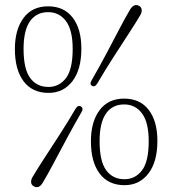

<svg xmlns="http://www.w3.org/2000/svg" viewBox="-20 -736 694 774"><path d="M174 -710.5Q238 -710.5 273 -665Q308 -619.5 308 -540Q308 -455.5 271.8 -408.5Q235.5 -361.5 175.5 -361.5Q110.5 -361.5 75.2 -408.2Q40 -455 40 -538.5Q40 -616.5 74.8 -663.5Q109.5 -710.5 174 -710.5ZM273 -539Q273 -614.5 246 -650.8Q219 -687 174 -687Q126.5 -687 100.8 -650.2Q75 -613.5 75 -539Q75 -458 101.5 -421.8Q128 -385.5 175.5 -385.5Q218.5 -385.5 245.8 -421Q273 -456.5 273 -539ZM372.5 -400Q362.5 -383.5 351 -390Q339.5 -396.5 350 -413.5Q380.5 -466 409 -520Q437.5 -574 462 -620.8Q486.5 -667.5 505 -698.5Q521 -723.5 541.5 -712Q550.5 -706.5 551.2 -696Q552 -685.5 545.5 -675Q529.5 -647.5 500.5 -603Q471.5 -558.5 437.5 -505.8Q403.5 -453 372.5 -400ZM284.5 -297.5Q294 -313.5 306 -307Q318 -300 308 -283Q278.5 -232 249.5 -178Q220.5 -124 195.5 -76.8Q170.5 -29.5 152 1Q136 27 115.5 14.5Q106.5 9.5 105.5 -0.8Q104.5 -11 111 -22Q127 -49.5 156.5 -94.8Q186 -140 220.2 -193Q254.5 -246 284.5 -297.5ZM480.5 -338.5Q544.5 -338.5 579.5 -293Q614.5 -247.5 614.5 -168Q614.5 -83.5 578.2 -36.5Q542 10.5 482 10.5Q417 10.5 381.8 -36.2Q346.5 -83 346.5 -166.5Q346.5 -244.5 381.2 -291.5Q416 -338.5 480.5 -338.5ZM579.5 -167Q579.5 -242.5 552.5 -278.8Q525.5 -315 480.5 -315Q433 -315 407.2 -278.2Q381.5 -241.5 381.5 -167Q381.5 -86 408 -49.8Q434.5 -13.5 482 -13.5Q525 -13.5 552.2 -49Q579.5 -84.5 579.5 -167Z"/></svg>

Font: Fraunces 9pt S050 Thin
Style: Regular
Weight: 100
Version: Version 1.000; ttfautohint (v1.8.3)